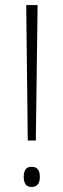

<svg xmlns="http://www.w3.org/2000/svg" viewBox="-20 -734 251 761"><path d="M122 -177H90L84 -714H129ZM74 -33Q74 -51 81 -62Q88 -73 105 -73Q138 -73 138 -33Q138 7 105 7Q88 7 81 -4Q74 -15 74 -33Z"/></svg>

Font: Noto Sans Lao UI Cond ExtLt
Style: Regular
Weight: 200
Width: 3
Designer: Monotype Design Team
Foundry: Monotype Imaging Inc.
Version: Version 2.000; ttfautohint (v1.8.4.7-5d5b)